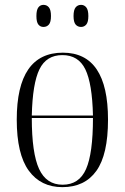

<svg xmlns="http://www.w3.org/2000/svg" viewBox="-20 -761 514 791"><path d="M237 10Q148 10 98.5 -58Q49 -126 49 -268Q49 -544 239 -544Q425 -544 425 -268Q425 -124 377 -57Q329 10 237 10ZM363 -285Q360 -417 331.5 -475.5Q303 -534 237 -534Q171 -534 142.5 -475.5Q114 -417 111 -285ZM238 0Q306 0 334.5 -64.5Q363 -129 363 -275H111Q111 -130 141 -65Q171 0 238 0ZM314 -650Q300 -650 291.5 -660Q283 -670 283 -695Q283 -720 291.5 -730.5Q300 -741 314 -741Q327 -741 335.5 -730.5Q344 -720 344 -695Q344 -670 335.5 -660Q327 -650 314 -650ZM159 -650Q146 -650 138 -660Q130 -670 130 -695Q130 -720 138 -730.5Q146 -741 159 -741Q173 -741 181.5 -730.5Q190 -720 190 -695Q190 -670 181.5 -660Q173 -650 159 -650Z"/></svg>

Font: Noto Serif Display Condensed Light
Style: Regular
Weight: 300
Width: 3
Designer: Monotype Design Team
Foundry: Monotype Imaging Inc.
Version: Version 2.009